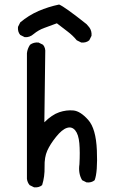

<svg xmlns="http://www.w3.org/2000/svg" viewBox="-20 -803 540 839"><path d="M128.9 15.6 109.4 5.9Q99.6 -5.9 97.7 -21.5V-570.3Q99.6 -589.8 111.3 -607.4Q127 -619.1 148.4 -617.2L168 -607.4Q179.7 -593.8 177.7 -572.3L173.8 -268.6Q207 -301.8 238.8 -312.5Q270.5 -323.2 300.8 -320.3Q331.1 -317.4 365.2 -279.3Q399.4 -241.2 403.3 -146Q407.2 -50.8 393.6 -15.6Q379.9 -3.9 358.4 -5.9L338.9 -15.6Q321.3 -44.9 327.1 -85Q330.1 -138.7 326.7 -177.2Q323.2 -215.8 308.6 -233.4Q293.9 -251 272.5 -244.1Q251 -237.3 225.1 -205.1Q199.2 -172.9 186.5 -144.5Q173.8 -116.2 174.8 -73.7Q175.8 -31.2 164.1 5.9Q150.4 17.6 128.9 15.6ZM335 -617.2 315.4 -627Q297.9 -648.4 274.4 -666Q251 -683.6 228.5 -701.2Q197.3 -689.5 172.9 -680.7Q148.4 -671.9 127 -654.3Q109.4 -638.7 87.9 -640.6L68.4 -650.4Q56.6 -664.1 58.6 -685.5L68.4 -705.1Q105.5 -736.3 148.4 -754.9Q191.4 -773.4 238.3 -783.2Q262.7 -773.4 358.4 -697.3L370.1 -683.6Q381.8 -668 379.9 -646.5L370.1 -627Q356.4 -615.2 335 -617.2Z"/></svg>

Font: JasonHandwriting2
Style: Regular
Weight: 400
Version: Version 1.05.10